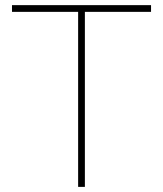

<svg xmlns="http://www.w3.org/2000/svg" viewBox="-20 -731 638 751"><path d="M26.9 -710.9V-684.6H285.6V0H312V-684.6H570.8V-710.9Z"/></svg>

Font: Vazirmatn Thin
Style: Regular
Weight: 100
Designer: Saber Rastikerdar
Foundry: Saber Rastikerdar
Version: Version 33.003